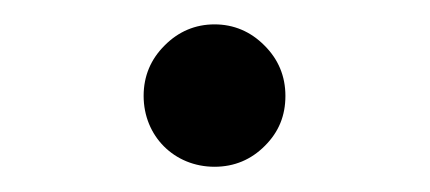

<svg xmlns="http://www.w3.org/2000/svg" viewBox="-20 -136 349 156"><path d="M96.7 -58.1C96.7 -25.4 121.6 -0.5 154.3 -0.5C170.4 -0.5 184.1 -6.3 195.3 -17.6C206.5 -28.8 211.9 -42 211.9 -58.1C211.9 -74.2 206.1 -87.9 194.8 -99.1C183.6 -110.4 169.9 -116.2 154.3 -116.2C138.7 -116.2 125 -110.4 113.8 -99.1C102.5 -87.9 96.7 -74.2 96.7 -58.1Z"/></svg>

Font: Shabnam Light
Style: Regular
Weight: 300
Foundry: DejaVu fonts team - Redesigned by Saber Rastikerdar - Based on Vazir font
Version: Version 5.0.1